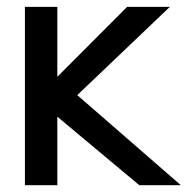

<svg xmlns="http://www.w3.org/2000/svg" viewBox="-20 -544 551 564"><path d="M148.4 -523.9V-318.4L353.5 -523.9H479L207 -264.6L511.2 0H389.2L148.4 -201.2V0H53.2V-523.9Z"/></svg>

Font: SolaimanLipi
Style: Bold
Weight: 700
Designer: Solaiman Karim
Foundry: Al Mamun Sumon
Version: Version 2.000